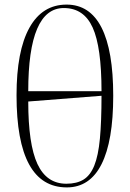

<svg xmlns="http://www.w3.org/2000/svg" viewBox="-20 -802 565 836"><path d="M271 14Q52 14 52 -387Q52 -580 108 -681Q164 -782 270 -782Q371 -782 422 -682Q473 -582 473 -385Q473 -188 422 -87Q371 14 271 14ZM103 -405H422Q422 -597 383.5 -682Q345 -767 258 -767Q103 -767 103 -405ZM269 -2Q314 -2 343.5 -20Q373 -38 390.5 -81Q408 -124 415 -198.5Q422 -273 422 -385L103 -360Q103 -174 143 -88Q183 -2 269 -2Z"/></svg>

Font: Literata 72pt ExtraLight
Style: Regular
Weight: 200
Designer: Latin by Veronika Burian and Jose Scaglione. Greek by Irene Vlachou. Cyrillic by Vera Evstafieva.
Foundry: TypeTogether
Version: Version 3.002